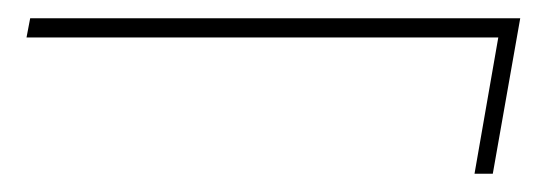

<svg xmlns="http://www.w3.org/2000/svg" viewBox="-20 -445 589 210"><path d="M499 -255 525 -404H9L13 -425H549L519 -255Z"/></svg>

Font: DM Sans 16pt Thin
Style: Italic
Weight: 250
Italic angle: -10°
Version: Version 4.004;gftools[0.9.30]